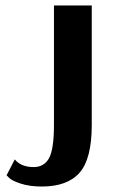

<svg xmlns="http://www.w3.org/2000/svg" viewBox="-20 -670 424 701"><path d="M34 -88Q57 -60 103 -60Q141 -60 159 -92.5Q177 -125 177 -214V-650H315V-214Q315 -90 270.5 -39.5Q226 11 133 11Q88 11 56 0.5Q24 -10 14 -20L4 -30Z"/></svg>

Font: ArsenalBold
Style: Bold
Weight: 700
Designer: Andrij Shevchenko
Foundry: Stairsfor.com
Version: Version 1.000